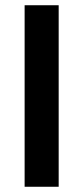

<svg xmlns="http://www.w3.org/2000/svg" viewBox="-20 -713 317 733"><path d="M74 0V-693H204V0Z"/></svg>

Font: Ubuntu Sans
Style: Bold
Weight: 700
Designer: Dalton Maag Ltd
Foundry: Dalton Maag Ltd
Version: Version 1.006; ttfautohint (v1.8.4.7-5d5b)